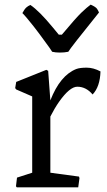

<svg xmlns="http://www.w3.org/2000/svg" viewBox="-20 -801 457 821"><path d="M376 -397Q348.1 -430.2 310.5 -430.2Q278.3 -430.2 232.9 -366.2Q213.4 -338.4 195.3 -302.7V-62.5L317.9 -45.9L319.8 -39.1L314.5 0H51.8L48.3 -4.4L52.7 -41.5L117.7 -62.5V-388.7L49.3 -418.5L44.9 -424.3L49.3 -450.7L178.2 -502.4L186 -498L195.3 -371.6Q236.8 -478.5 306.2 -505.9Q321.8 -511.7 350.6 -511.7Q379.4 -511.7 409.7 -495.6Q407.7 -430.2 376 -397ZM203.1 -579.6Q199.2 -586.4 190.4 -598.6Q139.6 -668.9 124 -688Q124 -688 96.7 -721.7Q85 -735.8 75.7 -745.1Q85 -762.2 92.3 -768.8Q99.6 -775.4 109.9 -779.8Q147.5 -754.4 205.1 -684.6Q205.1 -684.6 231.4 -652.8H244.6Q304.2 -724.1 328.1 -747.1Q352.1 -770 367.7 -781.2Q389.6 -771.5 395 -763.2Q400.4 -754.9 403.3 -747.6Q281.2 -596.2 272 -579.6Q254.9 -576.2 236.1 -576.2Q217.3 -576.2 203.1 -579.6Z"/></svg>

Font: Trykker
Style: Regular
Weight: 400
Designer: Magnus Gaarde
Foundry: Magnus Gaarde
Version: Version 1.001